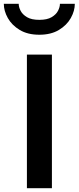

<svg xmlns="http://www.w3.org/2000/svg" viewBox="-68 -986 412 1006"><path d="M73 0V-700H204V0ZM324 -966Q324 -929 303 -891.5Q282 -854 240.5 -829Q199 -804 138 -804Q77 -804 35.5 -829Q-6 -854 -27 -891.5Q-48 -929 -48 -966H30Q30 -949 40 -929.5Q50 -910 73.5 -896Q97 -882 138 -882Q179 -882 202.5 -896Q226 -910 236 -929.5Q246 -949 246 -966Z"/></svg>

Font: Panamera
Style: Bold
Weight: 700
Designer: Bastien Sozeau
Foundry: NBR — Bastien Sozeau
Version: Version 3.002; ttfautohint (v1.8.4.7-5d5b);gftools[0.9.33]